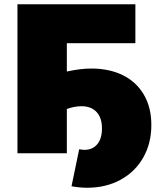

<svg xmlns="http://www.w3.org/2000/svg" viewBox="-20 -720 750 902"><path d="M409 -398Q494 -398 557.5 -366.5Q621 -335 656 -275Q691 -215 691 -133Q691 -46 652.5 21Q614 88 545.5 125Q477 162 390 162Q352 162 316 155L352 -19Q366 -16 377 -16Q415 -16 437 -42.5Q459 -69 459 -117Q459 -167 433.5 -194Q408 -221 363 -221Q330 -221 294 -208V0H62V-700H616V-517H294V-384Q358 -398 409 -398Z"/></svg>

Font: CMG Sans Black
Style: Regular
Weight: 900
Designer: Julieta Ulanovsky
Foundry: Julieta Ulanovsky
Version: Version 7.200